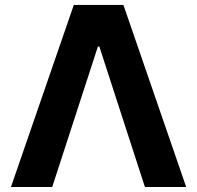

<svg xmlns="http://www.w3.org/2000/svg" viewBox="-20 -747 788 767"><path d="M188.6 0 371.1 -561.1H376.8L558.9 0H723.7L473 -727.3H274.9L23.8 0Z"/></svg>

Font: Margiela Sans
Style: Bold
Weight: 700
Designer: Stefan Endress, Andreas Faust
Version: Version 1.100;FEAKit 1.0